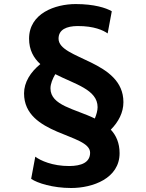

<svg xmlns="http://www.w3.org/2000/svg" viewBox="-20 -837 725 951"><path d="M134.3 48.8C164.6 69.8 241.2 94.2 332.5 94.2C439.9 94.2 572.3 46.4 572.3 -78.1C572.3 -128.9 555.2 -166.5 528.8 -194.8C566.9 -233.4 591.3 -279.3 591.3 -331.1C591.3 -539.1 270 -542 270 -645.5C270 -690.9 310.1 -707.5 363.8 -708C446.3 -708.5 492.2 -686.5 513.2 -671.4L533.7 -781.2C505.4 -797.9 446.3 -816.9 355 -816.9C253.4 -816.9 124 -771 124 -645.5C124 -589.4 146.5 -549.8 179.7 -519.5C131.3 -480 99.1 -429.7 99.1 -374.5C99.1 -165.5 426.3 -176.3 426.3 -80.6C426.3 -31.7 382.3 -15.1 323.7 -14.6C239.7 -14.2 179.7 -42 154.8 -61ZM230 -399.4C230 -421.9 240.7 -447.3 253.9 -469.7C349.6 -420.4 463.4 -393.6 463.4 -306.2C463.4 -290 458 -270 449.7 -250C351.6 -297.9 230 -314 230 -399.4Z"/></svg>

Font: Merriweather Sans
Style: Bold
Weight: 700
Designer: Eben Sorkin ( eben@eyebytes.com )
Foundry: Eben Sorkin
Version: Version 1.003